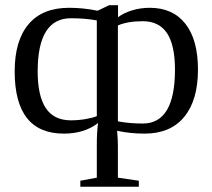

<svg xmlns="http://www.w3.org/2000/svg" viewBox="-20 -501 812 734"><path d="M736.8 -234.9Q736.8 -118.2 684.3 -54.2Q631.8 9.8 532.7 9.8Q477.5 9.8 427.7 -1Q430.7 34.2 430.7 54.2V178.2L510.7 189.9V212.9H287.1V189.9L350.1 178.2V50.8Q350.1 3.4 355 -30.8Q302.7 9.8 224.1 9.8Q36.1 9.8 36.1 -228Q36.1 -345.7 89.1 -408.4Q142.1 -471.2 244.1 -471.2Q298.8 -471.2 353 -460L397 -481H431.2V-435.1Q452.1 -451.2 484.4 -461.2Q516.6 -471.2 552.7 -471.2Q640.6 -471.2 688.7 -410.2Q736.8 -349.1 736.8 -234.9ZM124 -228Q124 -134.8 155 -87.9Q186 -41 251 -41Q279.8 -41 307.9 -45.9Q335.9 -50.8 350.1 -57.1V-422.9Q306.6 -431.2 251 -431.2Q124 -431.2 124 -228ZM648.9 -234.9Q648.9 -328.6 618.4 -374.3Q587.9 -419.9 525.9 -419.9Q468.8 -419.9 430.7 -403.8V-37.1Q474.1 -28.8 525.9 -28.8Q648.9 -28.8 648.9 -234.9Z"/></svg>

Font: Tinos
Style: Regular
Weight: 400
Designer: Steve Matteson
Foundry: Monotype Imaging Inc.
Version: Version 1.23